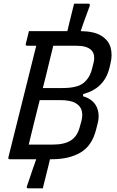

<svg xmlns="http://www.w3.org/2000/svg" viewBox="-20 -870 640 1049"><path d="M128 145Q133 131 141.5 105.5Q150 80 159.5 52Q169 24 178 0H34Q23 0 26 -11Q64 -163 102 -315.5Q140 -468 178 -620H129Q118 -620 121 -631Q126 -650 130 -667Q134 -684 138 -700H348Q351 -712 353.5 -723Q356 -734 358 -742Q360 -750 364 -766Q368 -782 372.5 -800.5Q377 -819 380.5 -833Q384 -847 385 -850H463Q474 -850 470 -837Q461 -812 446.5 -773Q432 -734 421 -700Q495 -699 534.5 -674Q574 -649 584.5 -609.5Q595 -570 584 -525L578 -499Q550 -386 434 -356V-344Q488 -328 507.5 -287Q527 -246 513 -193L505 -162Q483 -74 420.5 -37Q358 0 263 0H253Q249 18 244.5 36Q240 54 238 62Q236 71 230.5 92.5Q225 114 220 134Q215 154 214 159H134Q122 159 128 145ZM231 -456Q227 -439 222.5 -422.5Q218 -406 214 -389H321Q402 -389 436 -416.5Q470 -444 482 -491L490 -522Q503 -572 479 -596Q455 -620 398 -620H271Q261 -580 251 -538.5Q241 -497 231 -456ZM137 -80H268Q332 -80 367.5 -103Q403 -126 416 -177L425 -209Q433 -240 426.5 -265.5Q420 -291 392.5 -307Q365 -323 308 -323H197Q181 -259 165.5 -197Q150 -135 137 -80Z"/></svg>

Font: Recursive Mn Lnr St
Style: Italic
Weight: 400
Italic angle: -15°
Monospace: yes
Version: Version 1.079;hotconv 1.0.112;makeotfexe 2.5.65598; ttfautoh